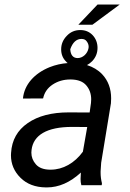

<svg xmlns="http://www.w3.org/2000/svg" viewBox="-20 -816 573 846"><path d="M325.2 -707H387.2L507.3 -795.9H409.7ZM428.2 0 429.2 -8.3C425.3 -23.9 423.3 -39.1 423.3 -54.7C423.3 -57.1 423.3 -59.1 423.3 -61.5L425.8 -99.1L468.8 -360.8C469.2 -368.2 469.7 -375.5 469.7 -382.3C469.7 -425.3 456.5 -460.9 430.2 -488.8C412.1 -507.8 389.6 -521 363.3 -529.3C371.6 -533.7 378.9 -539.1 386.2 -546.4C401.9 -563 409.7 -582.5 409.7 -605C409.7 -627 402.3 -646 388.2 -661.1C373.5 -676.3 355.5 -683.6 333.5 -683.6C310.5 -683.6 290.5 -675.3 274.4 -658.2C257.8 -641.1 249.5 -621.6 249.5 -598.6C249.5 -576.7 256.8 -558.6 272 -543.9C273.9 -541.5 275.9 -539.6 278.3 -538.1C251 -536.1 224.6 -530.3 198.7 -520C132.3 -493.2 86.9 -443.8 81.1 -381.8L169.9 -382.3C175.3 -407.7 189 -428.2 211.9 -443.4C234.9 -458.5 260.7 -465.8 289.6 -465.8C290.5 -465.8 291.5 -465.8 293 -465.8C323.7 -465.3 346.2 -456.5 360.4 -439.5C374.5 -422.9 381.8 -402.3 381.8 -378.4C381.8 -373 381.3 -367.7 380.9 -362.3L375 -320.3L282.7 -320.8C208 -320.8 147.9 -305.2 102.5 -273.9C56.6 -242.2 32.2 -198.7 28.8 -142.6C28.8 -139.2 28.3 -135.7 28.3 -131.8C28.3 -93.3 42.5 -60.1 70.3 -32.7C98.1 -4.9 135.7 9.3 182.1 9.8C183.6 9.8 185.1 9.8 186.5 9.8C239.3 9.8 289.1 -12.2 336.4 -55.7L335 -27.8C335 -18.6 335.9 -9.3 338.4 0ZM289.6 -599.1C300.3 -629.4 316.9 -644.5 338.9 -644.5C350.1 -644.5 357.9 -640.6 362.8 -632.8C368.2 -625.5 370.6 -617.7 370.6 -609.9C370.6 -607.9 370.6 -606 370.1 -604C365.7 -578.6 343.8 -560.1 322.3 -560.1C302.2 -560.1 291 -573.2 289.6 -599.1ZM199.7 -68.4C171.9 -68.8 151.4 -76.7 138.2 -91.8C125 -106.9 118.2 -124 118.2 -143.6C118.2 -147.5 118.7 -151.4 119.1 -155.8C127 -220.2 186 -256.8 297.4 -256.8L364.3 -256.3L345.2 -147.5C308.6 -97.2 257.3 -68.4 203.6 -68.4C202.1 -68.4 201.2 -68.4 199.7 -68.4Z"/></svg>

Font: Roboto
Style: Italic
Weight: 400
Italic angle: -12°
Designer: Google
Version: Version 2.137; 2017